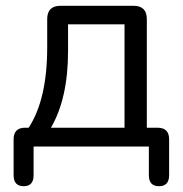

<svg xmlns="http://www.w3.org/2000/svg" viewBox="-20 -506 632 663"><path d="M62 137Q27 137 27 99V-25Q27 -65 67 -65H79Q143 -163 143 -343V-440Q143 -486 189 -486H441Q487 -486 487 -440V-65H524Q564 -65 564 -25V99Q564 137 529 137Q494 137 494 99V0H96V99Q96 137 62 137ZM156 -65H410V-422H215V-329Q215 -167 156 -65Z"/></svg>

Font: Nunito
Style: Regular
Weight: 400
Designer: Vernon Adams
Foundry: Vernon Adams
Version: Version 3.602